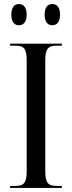

<svg xmlns="http://www.w3.org/2000/svg" viewBox="-20 -930 358 950"><path d="M239 -805C260 -805 277 -820 277 -857C277 -896 260 -910 239 -910C217 -910 201 -896 201 -857C201 -820 217 -805 239 -805ZM73 -805C95 -805 112 -820 112 -857C112 -896 95 -910 73 -910C53 -910 36 -896 36 -857C36 -820 53 -805 73 -805ZM30 0H286V-10H261C217 -10 204 -26 204 -83V-630C204 -688 217 -704 261 -704H286V-714H30V-704H56C99 -704 112 -689 112 -631V-83C112 -26 99 -10 56 -10H30Z"/></svg>

Font: Noto Serif Display Condensed
Style: Regular
Weight: 400
Width: 3
Designer: Monotype Design Team
Foundry: Monotype Imaging Inc.
Version: Version 2.009